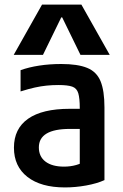

<svg xmlns="http://www.w3.org/2000/svg" viewBox="-20 -810 540 840"><path d="M264 10Q159 10 100 -36Q41 -82 41 -164Q41 -247 103 -290.5Q165 -334 285 -334H382V-246H286Q150 -246 150 -165Q150 -125 179 -103Q208 -81 260 -81Q288 -81 313 -88Q338 -95 358 -109L329 -49V-337Q329 -380 322.5 -402Q316 -424 296 -431Q276 -438 236 -438Q209 -438 184 -435.5Q159 -433 132 -427Q105 -421 70 -410V-503Q106 -516 151.5 -523Q197 -530 248 -530Q320 -530 361.5 -513Q403 -496 420 -454.5Q437 -413 437 -340V-22Q404 -7 357 1.5Q310 10 264 10ZM40 -570 164 -790H336L460 -570H332L252 -734H248L168 -570Z"/></svg>

Font: M PLUS 1 Code Medium
Style: Regular
Weight: 500
Designer: Coji Morishita
Foundry: UNDERFOREST DESIGN
Version: Version 1.002